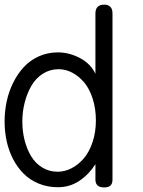

<svg xmlns="http://www.w3.org/2000/svg" viewBox="-20 -801 622 835"><path d="M395 -480V-742.2Q395 -780.8 433.1 -780.8Q469.2 -780.8 469.2 -742.2V-19Q469.2 14.2 433.1 14.2Q395 14.2 395 -20V-86.9Q366.7 -42.5 325.2 -14.6Q283.7 13.2 231.9 13.2Q186.5 13.2 148.2 -2.7Q109.9 -18.6 82.8 -45.7Q55.7 -72.8 36.9 -109.1Q18.1 -145.5 9 -187Q0 -228.5 0 -272.9Q0 -316.9 9 -359.6Q18.1 -402.3 37.1 -440.9Q56.2 -479.5 83.3 -509Q110.4 -538.6 148.7 -555.9Q187 -573.2 231.9 -573.2Q280.8 -573.2 327.6 -548.6Q374.5 -523.9 395 -480ZM231 -54.2Q262.2 -54.2 291.7 -69.6Q321.3 -85 344.7 -112.5Q368.2 -140.1 382.6 -183.1Q397 -226.1 397 -276.9Q397 -328.1 383.3 -371.1Q369.6 -414.1 346.7 -441.7Q323.7 -469.2 294.9 -484.6Q266.1 -500 234.9 -500Q197.3 -500 166.5 -480.5Q135.7 -460.9 116.7 -428.2Q97.7 -395.5 87.4 -355.2Q77.1 -314.9 77.1 -272Q77.1 -230 86.9 -191.4Q96.7 -152.8 115.2 -121.8Q133.8 -90.8 163.8 -72.5Q193.8 -54.2 231 -54.2Z"/></svg>

Font: BPreplay
Style: Regular
Weight: 400
Designer: Magenta/George Triantafyllakos
Foundry: Magenta/George Triantafyllakos
Version: Version 1.00